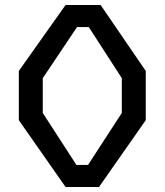

<svg xmlns="http://www.w3.org/2000/svg" viewBox="-20 -750 660 770"><path d="M243 0H377L564.5 -268V-465.5L383.5 -730H243L55.5 -465.5V-268ZM286.5 -88.5 151.5 -297V-436.5L289 -641.5H336L468.5 -436.5V-297L333 -88.5Z"/></svg>

Font: FontWithASyntaxHighlighterNightOwl
Style: Regular
Weight: 400
Designer: Riley Cran & the Lettermatic Team
Foundry: Lettermatic
Version: Version 1.000 (FontWithASyntaxHighlighterNightOwl)